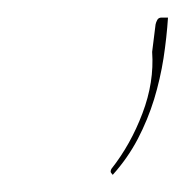

<svg xmlns="http://www.w3.org/2000/svg" viewBox="-20 -768 216 224"><path d="M176 -747.5Q174.5 -724.5 170.8 -700.2Q167 -676 159.8 -652.2Q152.5 -628.5 140.8 -606Q129 -583.5 111.5 -564L109.5 -566.5Q108.5 -568 110 -571Q132.5 -599.5 146.2 -635.8Q160 -672 157.5 -707.5L161.5 -739.5Q162 -742 163.5 -744.8Q165 -747.5 168.5 -747.5Z"/></svg>

Font: Lato Hairline
Style: Italic
Weight: 100
Italic angle: -7°
Designer: Lukasz Dziedzic
Foundry: tyPoland Lukasz Dziedzic
Version: Version 2.007; 2014-02-27